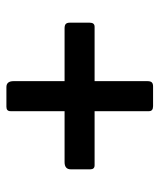

<svg xmlns="http://www.w3.org/2000/svg" viewBox="32 -680 509 614"><g transform="rotate(90 287.0 -373.5)"><path d="M522 -407C522 -416.3 517.7 -421 509 -421H336V-595C336 -603.7 330.7 -608 320 -608H257C251 -608 246.7 -606.7 244 -604C241.3 -601.3 240 -596.7 240 -590V-421H66C57.3 -421 53 -415.7 53 -405V-342C53 -336 54.3 -331.7 57 -329C59.7 -326.3 64.3 -325 71 -325H240V-162C240 -146.7 246.3 -139 259 -139H322C331.3 -139 336 -143.3 336 -152V-325H499C514.3 -325 522 -331.7 522 -345Z"/></g></svg>

Font: Libre Franklin SemiBold
Style: Regular
Weight: 600
Designer: Pablo Impallari, Rodrigo Fuenzalida
Foundry: Impallari Type
Version: Version 1.002; ttfautohint (v1.5)